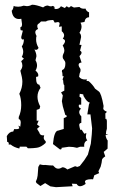

<svg xmlns="http://www.w3.org/2000/svg" viewBox="-20 -611 484 800"><path d="M237.8 -312 238.8 -319.3Q252.4 -322.8 252.4 -346.2Q252.4 -352.1 250.7 -355.2Q249 -358.4 246.8 -361.1Q244.6 -363.8 242.9 -366.7Q241.2 -369.6 241.2 -375Q241.2 -381.8 244.6 -387.7Q248 -393.6 248 -399.9Q248 -410.2 241.2 -421.4Q251 -432.6 251 -439.5Q251 -446.3 241.7 -449.2Q247.1 -457.5 247.1 -463.9Q247.1 -472.7 237.3 -481V-501L225.6 -499.5L228.5 -511.7Q228.5 -519 220.7 -519L208 -516.6L201.7 -527.8Q173.8 -526.4 172.4 -521.5H150.9L143.1 -513.7Q135.3 -510.3 135.3 -502.4Q135.3 -496.6 138.7 -490.2Q127 -485.8 127 -476.6Q127 -470.7 132.3 -460.9Q130.4 -457.5 130.4 -446.3Q130.4 -429.2 140.6 -411.6Q136.7 -403.3 129.9 -403.3L123.5 -404.8Q131.8 -389.2 131.8 -376.5L127.9 -359.9Q134.3 -349.1 134.3 -338.4Q134.3 -327.6 127.9 -316.9Q139.6 -307.1 139.6 -297.9L138.7 -292.5L130.4 -290.5V-285.2Q130.4 -258.3 143.6 -258.3L148.9 -245.1Q136.2 -228 136.2 -208Q136.2 -189 147.5 -167.5L144.5 -157.2L132.8 -153.3V-107.9L141.1 -108.4L134.3 -92.3L145.5 -84L134.3 -74.2L143.6 -59.1Q146.5 -46.9 159.2 -46.9L164.1 -47.4L162.1 -37.6Q162.1 -29.3 170.4 -22.5V-15.6Q150.9 2.4 133.8 4.6Q116.7 6.8 104.5 6.8H96.2L89.8 0H62.5L60.5 7.8Q38.1 2.9 24.4 -8.8H16.1L16.6 -13.2Q16.6 -19 9.8 -20L8.3 -43.9Q19 -63 35.2 -63L39.1 -73.2L46.9 -72.8Q57.6 -72.8 60.5 -77.1L56.6 -87.9L64.5 -83L66.4 -99.6Q66.4 -113.3 58.1 -114.7V-123.5Q68.4 -146 68.4 -172.9Q68.4 -201.2 60.5 -220.2Q73.2 -244.6 73.2 -270.5Q73.2 -286.1 64.9 -316.4Q73.2 -327.6 73.2 -337.9Q73.2 -346.7 68.4 -356L79.6 -366.7L70.8 -374Q76.7 -384.8 76.7 -395.5Q76.7 -406.2 70.8 -417.5Q79.6 -429.7 79.6 -447.3L75.2 -446.3Q68.8 -446.3 68.4 -456.5L75.2 -483.4L65.9 -485.4L64.5 -497.1Q71.8 -497.6 71.8 -510.7L68.8 -532.7L59.6 -531.7Q32.7 -531.7 28.8 -566.4Q34.7 -570.8 37.1 -586.4Q43.5 -583 55.7 -583Q66.9 -583 78.6 -587.4L91.8 -585.4Q102.1 -585.4 113.3 -591.3H114.7Q129.9 -591.3 159.7 -580.1Q168.9 -587.9 179.2 -587.9Q186.5 -584.5 191.9 -584.5Q196.3 -584.5 199.2 -586.4Q208 -584 208 -578.6H203.1L211.4 -573.2Q227.1 -573.2 233.9 -585L250 -577.6L258.3 -585.4Q262.7 -580.1 267.1 -580.1Q271.5 -580.1 275.4 -585.9L288.1 -579.6L311 -582Q317.4 -574.7 329.6 -574.7L336.4 -575.2Q339.4 -564 351.1 -559.6V-539.1Q335 -538.6 332 -519.5L315.4 -516.6Q319.8 -508.3 319.8 -500.5Q319.8 -487.8 311 -474.1Q317.9 -468.8 317.9 -456.5L311 -424.3L319.8 -423.8L313.5 -399.9Q319.8 -396.5 319.8 -391.6Q319.8 -385.3 311 -377.4L319.8 -350.6Q307.6 -349.1 307.6 -340.8Q307.6 -334 315.4 -323.2V-314.5Q311 -305.7 309.6 -291Q317.9 -279.8 334 -279.8Q337.9 -279.8 342.3 -280.3L340.3 -273.9L349.6 -272.9Q367.2 -257.3 376 -241.7L391.6 -230Q401.9 -223.1 411.6 -169.4L410.2 -157.2Q414.6 -148.9 424.3 -146.5Q424.3 -141.1 418.9 -138.7L419.4 -115.2L422.9 -116.2L425.3 -107.9V-74.7Q421.4 -63 421.4 -52.7L431.6 -51.8L419.9 -48.8Q421.4 -34.2 428.7 -25.4L428.2 8.3L412.1 22L418.5 40.5Q404.8 49.3 404.8 56.2Q404.8 64 399.4 83.5L390.1 102.5L393.1 110.4L373 119.1L367.7 136.2L362.3 135.7Q334 135.7 334 146.5L336.9 155.3Q322.8 165 313.5 165Q304.7 165 299.3 155.3L279.3 154.3L282.7 165L213.4 168.9L189.9 165.5L168 151.9L148.4 164.1L131.8 151.4L129.4 145.5L134.3 133.3Q137.7 119.6 137.7 109.4L139.6 84.5L146 73.7Q155.8 76.7 163.1 76.7Q165.5 76.7 168 76.2Q189.5 78.6 198.2 78.6Q199.7 78.6 200.7 78.1L208.5 85.9Q214.8 91.8 222.7 91.8Q230.5 91.8 240.2 85.9Q250 85.9 260.7 95.2L293 81.5L302.2 84.5L312.5 80.6L331.5 56.2L346.2 33.2L358.4 -12.2Q363.8 -58.6 363.8 -76.2L356.9 -134.3H343.8L350.6 -175.8L354 -184.1Q343.3 -184.1 328.1 -210.9L326.7 -217.8Q318.8 -218.8 312.5 -220.2L311 -208.5L318.4 -202.6V-174.8H309.1L308.1 -169.9Q308.1 -162.1 317.9 -158.2Q310.1 -151.9 310.1 -143.6Q310.1 -135.3 318.8 -126V-99.1Q310.1 -98.1 310.1 -89.8Q313 -68.8 317.4 -68.8L319.8 -71.3L331.1 -53.7L339.8 -56.6L337.9 -43.5Q337.9 -32.7 343.8 -26.4Q330.6 -20.5 330.6 -5.4L331.1 0.5H313.5L300.8 4.9Q285.2 0.5 267.1 0.5L236.3 4.9L236.8 7.3Q236.8 11.7 230 11.7L200.7 -10.7Q205.6 -66.9 222.7 -66.9L245.6 -73.7V-118.7Q258.3 -123 258.3 -127Q258.3 -130.4 252 -132.3L241.7 -168L237.8 -189.5L241.7 -213.4L234.4 -226.1L248 -233.4V-255.9Q244.1 -256.3 243.2 -275.9L240.7 -280.3L245.6 -293.5H240.7Q240.2 -311 237.8 -312Z"/></svg>

Font: Truetypewriter PolyglOTT
Style: Regular
Weight: 400
Designer: Sergey Beatoff a.k.a. Sam_T
Version: Version 3.76